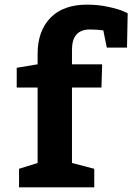

<svg xmlns="http://www.w3.org/2000/svg" viewBox="-20 -807 570 827"><path d="M142 -530V-575Q142 -673 197 -730Q252 -787 355 -787Q403 -787 446.5 -777.5Q490 -768 510 -759L530 -750L527 -602H440L425 -676Q400 -680 367 -680Q290 -680 290 -592V-530H420L417 -430H290V-105L386 -80V0H62V-80L142 -105V-430H52V-515Z"/></svg>

Font: BitterBold
Style: Bold
Weight: 700
Designer: Sol Matas
Foundry: Sol Matas
Version: Version 001.001